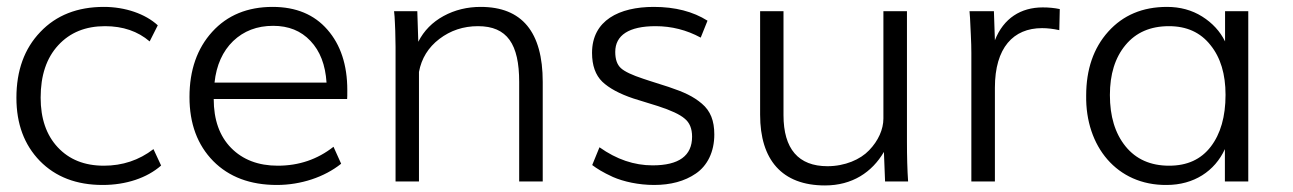

<svg xmlns="http://www.w3.org/2000/svg" viewBox="-20 -534 3805 565"><path d="M282.2 10.3C350.6 10.3 412.6 -10.3 454.1 -46.9L431.6 -95.2C389.2 -62.5 340.3 -46.4 285.6 -46.4C228.5 -46.4 183.6 -64.5 149.9 -100.6C116.2 -136.7 99.6 -185.5 99.6 -246.6C99.6 -312 116.7 -363.3 151.4 -400.9C186 -438.5 231.9 -457 289.1 -457C341.8 -457 385.7 -441.9 420.4 -412.1L444.3 -459.5C407.7 -493.2 348.6 -513.7 285.6 -513.7C208 -513.7 145.5 -489.3 98.6 -439.9C51.8 -391.1 28.3 -326.7 28.3 -246.1C28.3 -169.4 51.3 -107.9 97.2 -60.5C143.6 -13.2 205.1 10.3 282.2 10.3Z M611.3 -291C616.7 -342.3 635.3 -383.3 666 -413.1C697.3 -442.9 736.3 -458 783.7 -458C829.1 -458 865.7 -443.4 893.6 -413.6C921.9 -383.8 937.5 -343.3 940.9 -291ZM794.9 10.3C865.2 10.3 934.6 -12.7 983.9 -52.2L961.4 -102.1C914.1 -64.9 859.4 -46.4 797.4 -46.4C740.2 -46.4 694.3 -64 660.2 -98.6C626 -133.3 608.9 -181.6 608.9 -242.7H1001.5C1002 -246.1 1002 -254.9 1002 -269C1002 -342.8 982.4 -402.3 943.4 -446.8C904.8 -491.2 851.1 -513.7 782.2 -513.7C708.5 -513.7 648.9 -489.3 604.5 -440.4C560.1 -391.6 537.6 -327.6 537.6 -248.5C537.6 -169.9 561 -107.4 607.4 -60.1C653.8 -13.2 716.3 10.3 794.9 10.3Z M1212.9 0V-322.3C1220.2 -361.8 1240.2 -394.5 1272.9 -419.4C1305.7 -444.3 1343.3 -457 1386.7 -457C1472.7 -457 1507.8 -403.8 1507.8 -293V0H1577.1V-293C1577.1 -439.9 1516.1 -513.7 1394.5 -513.7C1355 -513.7 1318.4 -504.9 1285.2 -486.8C1252.4 -468.8 1227.5 -443.8 1210.9 -411.1L1208 -501H1139.6L1141.1 -485.4C1141.6 -474.6 1142.6 -460.4 1143.1 -442.9C1143.6 -425.8 1144 -410.2 1144 -396V0Z M1904.8 10.3C1953.1 10.3 1994.6 -0.5 2027.8 -23.4C2061.5 -46.4 2082 -86.9 2082 -138.2C2082 -178.7 2070.8 -207.5 2045.4 -229C2020 -250.5 1993.7 -262.7 1947.3 -278.3L1927.2 -284.7L1892.1 -295.9C1880.9 -299.3 1874.5 -301.8 1873 -302.2C1840.3 -313 1818.4 -323.2 1807.1 -333.5C1795.9 -343.8 1790.5 -359.4 1790.5 -381.3C1790.5 -430.2 1830.6 -457 1909.2 -457C1956.1 -457 2000.5 -445.8 2042 -423.3L2062 -473.1C2019.5 -500 1966.8 -513.7 1903.8 -513.7C1802.2 -513.7 1722.2 -474.1 1722.2 -378.4C1722.2 -341.3 1732.4 -313 1752.4 -293.5C1772.5 -274.4 1803.2 -257.8 1844.2 -244.1L1916.5 -221.7C1954.1 -209.5 1980.5 -197.3 1994.6 -185.1C2009.3 -173.3 2016.6 -155.8 2016.6 -131.8C2016.6 -75.7 1978 -47.4 1900.4 -47.4C1846.2 -47.4 1794.4 -64.9 1744.1 -100.6L1722.7 -48.3C1736.3 -38.1 1752.9 -27.3 1783.7 -13.2C1814.9 0.5 1859.4 10.3 1904.8 10.3Z M2407.7 11.7C2487.8 11.7 2545.9 -26.9 2581.1 -86.9L2584.5 0H2652.3C2649.9 -34.7 2648.9 -73.7 2648.9 -116.7V-501H2579.6V-185.1C2579.6 -153.3 2564.5 -119.6 2537.6 -91.8C2511.7 -64.5 2466.3 -44.9 2415 -44.9C2329.6 -44.9 2285.6 -95.7 2285.6 -195.3V-501H2216.8V-196.3C2216.8 -64 2280.8 11.7 2407.7 11.7Z M2907.7 0V-275.9C2907.7 -393.6 2961.9 -451.2 3046.4 -451.2C3062.5 -451.2 3079.1 -449.2 3097.2 -445.3L3098.6 -507.3C3082.5 -510.7 3065.9 -512.2 3048.3 -512.2C2984.4 -512.2 2933.1 -480.5 2907.7 -415.5L2904.8 -501H2833L2834.5 -481.4L2836.9 -431.2C2837.9 -411.1 2838.4 -393.6 2838.4 -378.4V0Z M3420.4 -46.4C3365.7 -46.4 3322.8 -65.4 3292 -103.5C3261.2 -141.6 3246.1 -191.9 3246.1 -254.4C3246.1 -315.4 3261.2 -364.3 3292 -401.4C3322.8 -438.5 3365.2 -457 3419.9 -457C3472.2 -457 3512.7 -438.5 3542 -401.4C3571.8 -364.7 3586.4 -315.9 3586.4 -254.9C3586.4 -190.9 3571.8 -140.1 3543 -102.5C3514.2 -64.9 3473.6 -46.4 3420.4 -46.4ZM3413.1 10.3C3493.2 10.3 3554.7 -30.3 3584.5 -95.2V0H3653.3V-501H3585V-412.1C3570.3 -441.9 3547.9 -466.3 3517.6 -485.4C3487.3 -504.4 3452.6 -513.7 3414.1 -513.7C3342.3 -513.7 3284.7 -489.3 3241.2 -440.9C3197.8 -392.6 3176.3 -329.6 3176.3 -252.9C3173.8 -103.5 3266.6 11.7 3413.1 10.3Z"/></svg>

Font: Ride Light
Style: Regular
Weight: 300
Version: Version 3.000